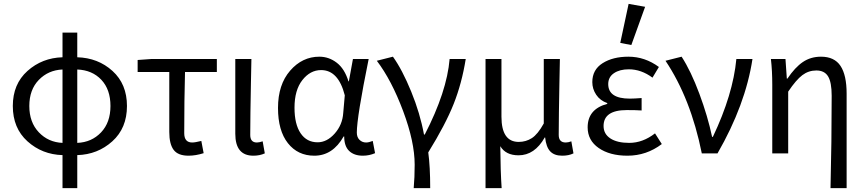

<svg xmlns="http://www.w3.org/2000/svg" viewBox="-20 -790 4457 989"><path d="M302 -54V-432Q229 -429 180 -378.5Q131 -328 131 -244Q131 -160 180 -108.5Q229 -57 302 -54ZM378 -432V-54Q452 -57 500.5 -108Q549 -159 549 -244Q549 -329 502 -379Q455 -429 378 -432ZM302 179V9Q197 6 121.5 -62Q46 -130 46 -244Q46 -357 121.5 -424.5Q197 -492 302 -495V-622H378V-495Q485 -492 559.5 -424.5Q634 -357 634 -244Q634 -130 558.5 -62Q483 6 378 9V179Z M951 12Q897 12 874.5 -18Q852 -48 852 -110V-419H689V-481L759 -486H1097V-419H933Q929 -274 929 -104Q929 -56 970 -56Q985 -56 1017 -64L1029 -1Q988 12 951 12Z M1285 12Q1192 12 1192 -101V-486H1275Q1274 -442 1272.5 -359.5Q1271 -277 1270 -212Q1269 -147 1269 -95Q1269 -56 1303 -56Q1315 -56 1333 -62L1344 0Q1318 12 1285 12Z M1599 12Q1514 12 1463 -52.5Q1412 -117 1412 -234Q1412 -354 1474.5 -426Q1537 -498 1625 -498Q1674 -498 1714.5 -467Q1755 -436 1775 -371H1777L1798 -486H1879Q1818 -186 1818 -107Q1818 -83 1832 -69.5Q1846 -56 1866 -56Q1880 -56 1900 -64L1912 -1Q1882 12 1849 12Q1804 12 1778.5 -12.5Q1753 -37 1753 -87H1750Q1694 12 1599 12ZM1616 -57Q1664 -57 1704 -102Q1744 -147 1748 -208L1756 -299Q1723 -429 1634 -429Q1578 -429 1537.5 -377.5Q1497 -326 1497 -235Q1497 -150 1528.5 -103.5Q1560 -57 1616 -57Z M2111 179Q2116 124 2116 58Q2116 -59 2056.5 -218Q1997 -377 1921 -477L2004 -498Q2052 -431 2098 -318.5Q2144 -206 2164 -97H2168Q2282 -318 2296 -486H2379Q2359 -361 2317 -255Q2275 -149 2186 -5Q2196 68 2196 179Z M2481 179V-486H2563V-189Q2563 -59 2652 -59Q2689 -59 2719.5 -78.5Q2750 -98 2781 -154V-486H2864Q2863 -442 2861.5 -359.5Q2860 -277 2859 -212Q2858 -147 2858 -95Q2858 -56 2894 -56Q2907 -56 2923 -62L2934 0Q2910 12 2876 12Q2835 12 2814 -10.5Q2793 -33 2788 -82H2786Q2734 10 2651 10Q2585 10 2557 -37Q2558 92 2564 179Z M3212 12Q3121 12 3064 -27.5Q3007 -67 3007 -134Q3007 -228 3108 -255V-259Q3071 -272 3051 -302Q3031 -332 3031 -367Q3031 -431 3084 -464.5Q3137 -498 3217 -498Q3302 -498 3374 -445L3341 -390Q3283 -433 3219 -433Q3172 -433 3142.5 -413Q3113 -393 3113 -357Q3113 -282 3224 -282Q3247 -282 3285 -285V-221Q3256 -223 3209 -223Q3089 -223 3089 -141Q3089 -100 3124 -77Q3159 -54 3221 -54Q3291 -54 3354 -103L3389 -48Q3310 12 3212 12ZM3175 -569 3218 -770 3303 -755 3232 -558Z M3595 0Q3538 -283 3408 -477L3491 -498Q3539 -424 3582.5 -307Q3626 -190 3648 -85H3652Q3756 -304 3773 -486H3856Q3820 -250 3676 0Z M4258 179Q4264 -60 4264 -297Q4264 -366 4245.5 -396.5Q4227 -427 4185 -427Q4145 -427 4113 -403Q4081 -379 4040 -318V0H3958V-353Q3958 -426 3951 -486H4026L4033 -385H4036Q4075 -443 4115.5 -470.5Q4156 -498 4209 -498Q4278 -498 4309.5 -450.5Q4341 -403 4341 -308V179Z"/></svg>

Font: Toshiba Sans
Style: Regular
Weight: 400
Designer: Paul D. Hunt
Foundry: Toshiba Corporation
Version: Version 2.020;PS 2.0;hotconv 1.0.86;makeotf.lib2.5.63406